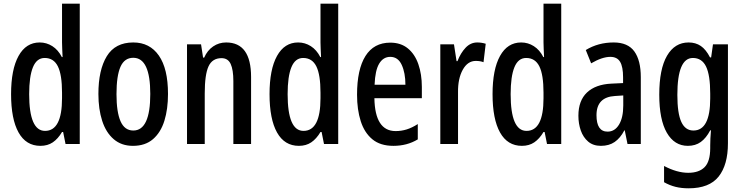

<svg xmlns="http://www.w3.org/2000/svg" viewBox="-20 -780 4024 1040"><path d="M199 10Q121 10 80.5 -62.5Q40 -135 40 -270Q40 -404 80.5 -477Q121 -550 195 -550Q232 -550 263.5 -530Q295 -510 315 -471H319Q318 -496 317 -515.5Q316 -535 316 -550V-760H412V0H335L322 -65H316Q294 -28 266 -9Q238 10 199 10ZM224 -71Q316 -71 316 -248V-278Q316 -375 293.5 -420.5Q271 -466 222 -466Q179 -466 158.5 -416Q138 -366 138 -270Q138 -71 224 -71Z M890 -271Q890 -189 870.5 -126Q851 -63 809 -26.5Q767 10 700 10Q638 10 596 -26Q554 -62 533.5 -125.5Q513 -189 513 -271Q513 -401 558.5 -475.5Q604 -550 702 -550Q791 -550 840.5 -479Q890 -408 890 -271ZM611 -270Q611 -173 633 -123Q655 -73 702 -73Q794 -73 794 -271Q794 -467 702 -467Q654 -467 632.5 -418Q611 -369 611 -270Z M1205 -550Q1340 -550 1340 -363V0H1244V-341Q1244 -402 1229.5 -433.5Q1215 -465 1180 -465Q1130 -465 1109.5 -420.5Q1089 -376 1089 -274V0H993V-540H1069L1080 -468H1086Q1103 -507 1134.5 -528.5Q1166 -550 1205 -550Z M1599 10Q1521 10 1480.5 -62.5Q1440 -135 1440 -270Q1440 -404 1480.5 -477Q1521 -550 1595 -550Q1632 -550 1663.5 -530Q1695 -510 1715 -471H1719Q1718 -496 1717 -515.5Q1716 -535 1716 -550V-760H1812V0H1735L1722 -65H1716Q1694 -28 1666 -9Q1638 10 1599 10ZM1624 -71Q1716 -71 1716 -248V-278Q1716 -375 1693.5 -420.5Q1671 -466 1622 -466Q1579 -466 1558.5 -416Q1538 -366 1538 -270Q1538 -71 1624 -71Z M2094 -549Q2151 -549 2189 -518Q2227 -487 2246 -432.5Q2265 -378 2265 -309V-248H2008Q2011 -70 2123 -70Q2154 -70 2183 -79Q2212 -88 2243 -108V-25Q2185 10 2111 10Q2040 10 1997 -25.5Q1954 -61 1934 -123.5Q1914 -186 1914 -267Q1914 -404 1959.5 -476.5Q2005 -549 2094 -549ZM2094 -472Q2056 -472 2034 -435.5Q2012 -399 2009 -321H2176Q2176 -385 2156 -428.5Q2136 -472 2094 -472Z M2565 -550Q2588 -550 2611 -543L2599 -443Q2582 -450 2557 -450Q2513 -450 2486.5 -402Q2460 -354 2461 -280V0H2365V-540H2439L2453 -449H2458Q2475 -493 2502 -521.5Q2529 -550 2565 -550Z M2807 10Q2729 10 2688.5 -62.5Q2648 -135 2648 -270Q2648 -404 2688.5 -477Q2729 -550 2803 -550Q2840 -550 2871.5 -530Q2903 -510 2923 -471H2927Q2926 -496 2925 -515.5Q2924 -535 2924 -550V-760H3020V0H2943L2930 -65H2924Q2902 -28 2874 -9Q2846 10 2807 10ZM2832 -71Q2924 -71 2924 -248V-278Q2924 -375 2901.5 -420.5Q2879 -466 2830 -466Q2787 -466 2766.5 -416Q2746 -366 2746 -270Q2746 -71 2832 -71Z M3304 -550Q3381 -550 3416 -501.5Q3451 -453 3451 -362V0H3379L3364 -74H3362Q3340 -32 3309.5 -11Q3279 10 3235 10Q3193 10 3166 -13Q3139 -36 3126 -73Q3113 -110 3113 -153Q3113 -235 3159.5 -279Q3206 -323 3292 -327L3355 -330V-361Q3355 -418 3339 -445Q3323 -472 3286 -472Q3242 -472 3182 -437L3153 -509Q3220 -550 3304 -550ZM3311 -260Q3211 -254 3211 -156Q3211 -67 3271 -67Q3310 -67 3333 -105Q3356 -143 3356 -209V-263Z M3710 -550Q3748 -550 3776 -531Q3804 -512 3826 -469H3832L3842 -540H3923V-4Q3923 113 3872.5 176.5Q3822 240 3710 240Q3671 240 3639 232Q3607 224 3577 207V119Q3647 156 3708 156Q3766 156 3796.5 125.5Q3827 95 3827 22V8Q3827 -8 3828 -30Q3829 -52 3831 -74H3827Q3805 -32 3776 -11Q3747 10 3706 10Q3633 10 3592 -61Q3551 -132 3551 -267Q3551 -406 3593 -478Q3635 -550 3710 -550ZM3733 -466Q3649 -466 3649 -266Q3649 -166 3670.5 -119.5Q3692 -73 3736 -73Q3827 -73 3827 -247V-273Q3827 -373 3804.5 -419.5Q3782 -466 3733 -466Z"/></svg>

Font: Noto Sans Lao UI ExtCond Med
Style: Regular
Weight: 500
Width: 2
Designer: Monotype Design Team
Foundry: Monotype Imaging Inc.
Version: Version 2.000; ttfautohint (v1.8.4.7-5d5b)